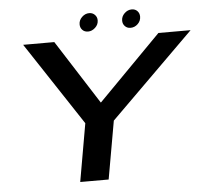

<svg xmlns="http://www.w3.org/2000/svg" viewBox="-55 -856 989 915"><g transform="rotate(-5 439.5 -399.0)"><path d="M292 0H428L477 -277.5L879 -675H725L423.5 -369H422.5L227 -675H78L340.5 -277ZM392 -711Q410.5 -711 426.2 -725.5Q442 -740 442 -760.5Q442 -776.5 431.2 -787.2Q420.5 -798 404.5 -798Q385 -798 369.8 -783.2Q354.5 -768.5 354.5 -748.5Q354.5 -732.5 364.8 -721.8Q375 -711 392 -711ZM595 -711Q615 -711 630 -725.5Q645 -740 645 -760.5Q645 -776.5 634.8 -787.2Q624.5 -798 608 -798Q588.5 -798 573.2 -783.2Q558 -768.5 558 -748.5Q558 -732.5 568.5 -721.8Q579 -711 595 -711Z"/></g></svg>

Font: Anybody Expanded Medium
Style: Italic
Weight: 500
Width: 7
Italic angle: -10°
Version: Version 1.113;gftools[0.9.25]